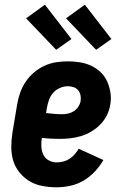

<svg xmlns="http://www.w3.org/2000/svg" viewBox="-20 -789 540 817"><path d="M221 8Q191 8 161 2.5Q131 -3 106.5 -17.5Q82 -32 63.5 -54.5Q45 -77 36.5 -104.5Q28 -132 28 -163Q28 -194 33 -225L53 -345Q57 -369 65.5 -393.5Q74 -418 88.5 -440Q103 -462 124 -480Q145 -498 169 -509Q193 -520 218 -524Q243 -528 268 -528Q294 -528 319.5 -524Q345 -520 367.5 -509.5Q390 -499 408 -482Q426 -465 436 -442.5Q446 -420 450 -394.5Q454 -369 449 -343Q446 -321 435 -299Q424 -277 407 -259.5Q390 -242 369 -229.5Q348 -217 325 -210Q302 -203 279 -200.5Q256 -198 233 -198Q214 -198 195.5 -199Q177 -200 158 -202Q155 -183 156 -164.5Q157 -146 164.5 -130.5Q172 -115 187.5 -106.5Q203 -98 222 -98Q235 -98 249 -101.5Q263 -105 275.5 -113Q288 -121 297.5 -132Q307 -143 315 -156L420 -108Q405 -82 383.5 -59Q362 -36 335.5 -20.5Q309 -5 279.5 1.5Q250 8 221 8ZM246 -303Q258 -303 271 -306Q284 -309 295 -316.5Q306 -324 313.5 -335.5Q321 -347 323 -359Q325 -372 322.5 -384Q320 -396 312.5 -405Q305 -414 293.5 -418Q282 -422 269 -422Q252 -422 234.5 -414.5Q217 -407 205 -392.5Q193 -378 187.5 -361Q182 -344 179 -327L176 -308Q192 -306 210 -304.5Q228 -303 246 -303ZM389 -577 261 -711 341 -769 454 -623ZM219 -577 91 -711 171 -769 284 -623Z"/></svg>

Font: Iosevka Curly Slab Heavy
Style: Italic
Weight: 900
Italic angle: -9°
Monospace: yes
Designer: Belleve Invis
Foundry: Belleve Invis
Version: Version 22.1.2; ttfautohint (v1.8.4)